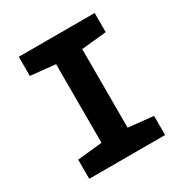

<svg xmlns="http://www.w3.org/2000/svg" viewBox="-166 -843 931 973"><g transform="rotate(-30 300.0 -357.0)"><path d="M78 0V-112L223 -127V-587L78 -602V-714H522V-602L376 -587V-127L522 -112V0Z"/></g></svg>

Font: Noto Sans Mono ExtraBold
Style: Regular
Weight: 800
Designer: Monotype Design Team
Foundry: Monotype Imaging Inc.
Version: Version 2.014